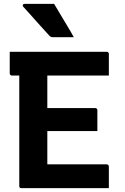

<svg xmlns="http://www.w3.org/2000/svg" viewBox="-20 -966 640 986"><path d="M30 -700H527Q532 -700 534 -698.5Q536 -697 537.5 -695Q539 -693 539 -689Q539 -658 539 -633.5Q539 -609 539 -578H41Q38 -578 35.5 -579.5Q33 -581 31.5 -583.5Q30 -586 30 -589Q30 -620 30 -645Q30 -670 30 -700ZM168 -411H469Q473 -411 475 -409.5Q477 -408 478.5 -406Q480 -404 480 -400Q480 -379 480 -361Q480 -343 480 -327Q480 -311 480 -293H168ZM90 0Q87 0 85 -0.5Q83 -1 81.5 -2.5Q80 -4 79.5 -6Q79 -8 79 -11Q79 -38 79 -89.5Q79 -141 79 -207.5Q79 -274 79 -347.5Q79 -421 79 -493.5Q79 -566 79 -627H230L223 -605Q223 -582 223 -558Q223 -534 223 -510Q223 -464 223 -415Q223 -366 223 -317Q223 -268 223 -218.5Q223 -169 223 -122H527Q532 -122 535.5 -119Q539 -116 539 -111Q539 -82 539 -55.5Q539 -29 539 0ZM258 -946Q276 -916 292.5 -888Q309 -860 325.5 -833Q342 -806 359 -775Q342 -775 328 -775Q314 -775 296.5 -775Q279 -775 251 -775Q245 -775 241 -777Q237 -779 235 -781Q209 -810 191.5 -829Q174 -848 160.5 -863.5Q147 -879 132.5 -895Q118 -911 99 -932Q95 -937 97.5 -941.5Q100 -946 106 -946Q138 -946 157.5 -946Q177 -946 199 -946Q221 -946 258 -946Z"/></svg>

Font: RecMonoLinear Nerd Font Mono
Style: Bold
Weight: 700
Monospace: yes
Version: Version 1.085; ttfautohint (v1.8.4.7-5d5b);Nerd Fonts 3.2.1